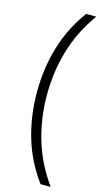

<svg xmlns="http://www.w3.org/2000/svg" viewBox="-152 -854 607 1120"><g transform="rotate(15 151.0 -294.0)"><path d="M220 220Q137 107.5 98.8 -22Q60.5 -151.5 60.5 -294Q60.5 -436.5 98.8 -566Q137 -695.5 220 -808H281Q197.5 -692 159.2 -563Q121 -434 121 -294Q121 -154 159.2 -25Q197.5 104 281 220Z"/></g></svg>

Font: Encode Sans SemiCondensed SemiCondensed Light
Style: Regular
Weight: 300
Width: 4
Designer: Multiple Designers
Foundry: Impallari Type
Version: Version 3.000; ttfautohint (v1.8.3) -l 8 -r 50 -G 200 -x 14 